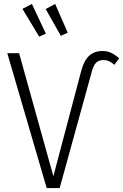

<svg xmlns="http://www.w3.org/2000/svg" viewBox="-20 -955 625 975"><path d="M17 -685H77L251 -60L393 -597Q407 -649 433.5 -672.5Q460 -696 500 -696Q526 -696 546 -686Q566 -676 585 -659L561 -626Q546 -638 534 -644Q522 -650 505 -650Q482 -650 468 -636.5Q454 -623 445 -587L283 0H217ZM213 -784 179 -769 94 -910 142 -935ZM324 -789 289 -773 212 -909 260 -935Z"/></svg>

Font: Fira Sans Condensed Light
Style: Regular
Weight: 300
Width: 3
Designer: bBox Type GmbH & Carrois Corporate GbR & Edenspiekermann AG
Foundry: bBox Type GmbH & Carrois Corporate GbR & Edenspiekermann AG
Version: Version 4.301